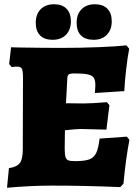

<svg xmlns="http://www.w3.org/2000/svg" viewBox="-20 -872 643 902"><path d="M588 -215Q571 -127 560 -9L545 7Q377 0 224 0Q126 0 13 10L22 -82Q60 -88 73.5 -106.5Q87 -125 87 -170L88 -505Q88 -538 83 -548.5Q78 -559 61 -559Q47 -559 35 -557L23 -571L32 -650Q52 -650 63 -649Q185 -647 265 -647Q359 -647 445.5 -650.5Q532 -654 574 -659L587 -643Q579 -602 572.5 -545Q566 -488 564 -444L426 -435L428 -472Q428 -495 420.5 -506.5Q413 -518 392.5 -522.5Q372 -527 330 -527Q309 -527 302.5 -522Q296 -517 296 -500L290 -387L372 -386Q412 -386 482 -392L494 -378L480 -263Q384 -266 360 -266Q339 -266 285 -260L284 -175Q284 -148 287.5 -135.5Q291 -123 300.5 -119Q310 -115 332 -115Q377 -115 399 -123Q421 -131 431.5 -152.5Q442 -174 448 -221L576 -230ZM148 -765Q148 -805 171 -828.5Q194 -852 234 -852Q272 -852 292.5 -831Q313 -810 313 -772Q313 -732 290 -708.5Q267 -685 227 -685Q189 -685 168.5 -705.5Q148 -726 148 -765ZM340 -765Q340 -805 363 -828.5Q386 -852 426 -852Q464 -852 484.5 -831Q505 -810 505 -772Q505 -732 482 -708.5Q459 -685 420 -685Q381 -685 360.5 -705.5Q340 -726 340 -765Z"/></svg>

Font: Alegreya SC Black
Style: Regular
Weight: 900
Designer: Juan Pablo del Peral
Foundry: Huerta Tipografica
Version: Version 2.007; ttfautohint (v1.6)